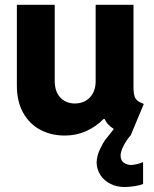

<svg xmlns="http://www.w3.org/2000/svg" viewBox="-20 -545 630 783"><path d="M48.8 -195.3V-525.4H203.1V-215.8Q203.1 -171.4 226.1 -147.2Q249 -123 285.2 -123Q323.2 -123 346.9 -148.2Q370.6 -173.3 370.1 -215.8V-525.4H524.4V-183.6Q524.9 -164.6 528.3 -153.3Q531.7 -142.1 540.5 -134.8Q549.3 -127.4 566.4 -121.1L512.7 7.8L510.7 7.3L511.7 7.8Q493.2 30.3 482.7 51.8Q472.2 73.2 471.7 89.8Q472.2 109.4 484.4 118.2Q496.6 127 513.7 127.9Q539.1 126.5 563.5 116.2V205.1Q550.8 210.9 529.3 214.1Q507.8 217.3 489.3 217.8Q456.5 217.8 430.7 204.8Q404.8 191.9 389.9 169.4Q375 147 374 118.2Q375 91.3 386.7 65.7Q398.4 40 410.4 23.9Q422.4 7.8 444.3 -19Q416.5 -36.1 406.7 -59.6H402.3Q370.1 -27.3 330.3 -9.8Q290.5 7.8 244.1 7.8Q189 7.8 144.5 -15.6Q100.1 -39.1 74.5 -85Q48.8 -130.9 48.8 -195.3Z"/></svg>

Font: Reddit Sans Strawberry ExBold
Style: Regular
Weight: 800
Designer: Stephen Hutchings
Foundry: Reddit
Version: Version 1.013